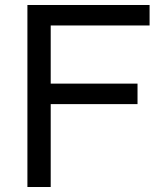

<svg xmlns="http://www.w3.org/2000/svg" viewBox="-20 -749 651 769"><path d="M183.1 -332V0H89.8V-729H579.1V-647H183.1V-414.1H530.8V-332Z"/></svg>

Font: SolaimanLipi
Style: Normal
Weight: 400
Designer: Solaiman Karim
Foundry: Al Mamun Sumon
Version: Version 2.000